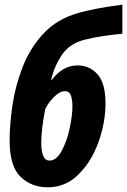

<svg xmlns="http://www.w3.org/2000/svg" viewBox="-20 -789 542 819"><path d="M430 -348Q430 -434 396 -472Q362 -510 311 -510Q247 -510 201 -448H198Q212 -508 244.5 -555.5Q277 -603 339 -619Q383 -630 421 -635.5Q459 -641 502 -645V-769Q437 -761 390 -751.5Q343 -742 315 -734Q223 -708 165.5 -646Q108 -584 76.5 -503Q45 -422 33 -339Q21 -256 21 -190Q21 -80 67.5 -35Q114 10 184 10Q260 10 315.5 -45.5Q371 -101 400.5 -184Q430 -267 430 -348ZM156 -181Q156 -238 173 -324Q186 -351 210.5 -375.5Q235 -400 256 -400Q277 -400 283 -380Q289 -360 289 -336Q289 -298 277.5 -243Q266 -188 243.5 -146Q221 -104 191 -104Q156 -104 156 -181Z"/></svg>

Font: Noto Sans UI Condensed ExtraBold
Style: Italic
Weight: 800
Width: 3
Designer: Monotype Design Team
Foundry: Monotype Imaging Inc.
Version: 1.001